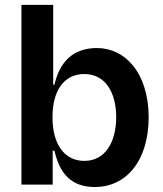

<svg xmlns="http://www.w3.org/2000/svg" viewBox="-20 -747 660 777"><path d="M193.2 0V-137.1H200.3C221.2 -46.2 266.3 9.6 364.3 9.9C488.3 9.6 581 -92.3 581.7 -272C581 -453.8 485.4 -552.6 372.2 -552.6C271.3 -552.6 220.5 -491.8 200.3 -404.1H195.3V-727.3H66.8V0ZM192.5 -272.7C192.1 -378.6 237.6 -447.1 321 -447.4C405.9 -447.1 449.9 -374.3 450.3 -272.7C449.9 -170.5 405.2 -95.9 321 -95.9C238.3 -95.9 192.1 -166.9 192.5 -272.7Z"/></svg>

Font: Riot Sans 2.0
Style: Bold
Weight: 600
Designer: Rasmus Andersson
Foundry: rsms
Version: Version 3.006;hotconv 1.0.109;makeotfexe 2.5.65596